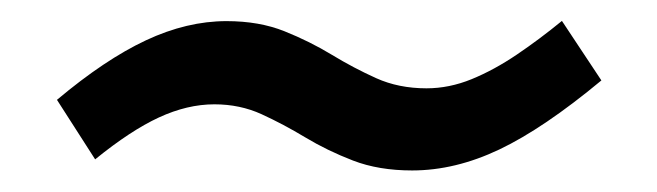

<svg xmlns="http://www.w3.org/2000/svg" viewBox="-20 -442 616 180"><path d="M366.4 -282.2Q335 -282.2 310.9 -291.5Q286.8 -300.8 266.2 -313.2Q245.6 -325.6 225.3 -334.9Q205 -344.2 181 -344.2Q155.6 -344.2 129 -331.9Q102.4 -319.6 69.2 -292.6L33.4 -348.4Q78.4 -386.2 116.8 -404.2Q155.2 -422.2 192.4 -422.2Q223 -422.2 246.7 -412.7Q270.4 -403.2 291 -390.7Q311.6 -378.2 332.7 -368.7Q353.8 -359.2 379.8 -359.2Q401.2 -359.2 422.2 -367.8Q443.2 -376.4 464.5 -390.8Q485.8 -405.2 506.8 -422.4L543.8 -366.6Q489.6 -321.6 448.2 -301.9Q406.8 -282.2 366.4 -282.2Z"/></svg>

Font: MuseoModerno Thin
Style: Italic
Weight: 100
Italic angle: -9°
Designer: Pablo Cosgaya, Héctor Gatti, Marcela Romero, and the Authors of The MuseoModerno Project.
Foundry: Omnibus-Type Team
Version: Version 1.003